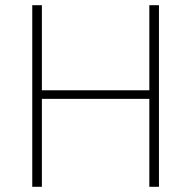

<svg xmlns="http://www.w3.org/2000/svg" viewBox="-20 -718 735 738"><path d="M554 -338H141V0H104V-698H141V-371H554V-698H591V0H554Z"/></svg>

Font: IBM Plex Sans Hebrew ExtLt
Style: Regular
Weight: 200
Designer: Mike Abbink, Paul van der Laan, Pieter van Rosmalen, Yanek Iontef
Foundry: Bold Monday
Version: Version 1.3